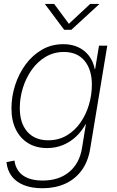

<svg xmlns="http://www.w3.org/2000/svg" viewBox="-20 -767 610 999"><path d="M201.2 212.4Q145 212.4 104.5 196.3Q64 180.2 41 149.9Q18.1 119.6 13.7 76.7L55.2 68.4Q59.6 101.1 77.1 124.3Q94.7 147.5 125.7 159.9Q156.7 172.4 202.1 172.4Q286.1 172.4 339.8 127.9Q393.6 83.5 406.7 3.4L426.8 -120.6L424.8 -120.1Q405.3 -84 375.2 -55.9Q345.2 -27.8 307.1 -12.2Q269 3.4 225.1 3.4Q168.5 3.4 127 -21.7Q85.4 -46.9 62.5 -93.3Q39.6 -139.6 39.6 -203.1Q39.6 -264.2 58.6 -323.5Q77.6 -382.8 113 -431.2Q148.4 -479.5 198 -508.3Q247.6 -537.1 309.1 -537.1Q344.2 -537.1 372.1 -527.3Q399.9 -517.6 420.7 -500Q441.4 -482.4 454.6 -458.7Q467.8 -435.1 472.7 -407.7L475.1 -408.2L495.1 -529.3H538.1L449.2 7.3Q438 75.2 403.8 120.8Q369.6 166.5 317.9 189.5Q266.1 212.4 201.2 212.4ZM230.5 -37.1Q284.7 -37.1 326.9 -62Q369.1 -86.9 398.4 -128.9Q427.7 -170.9 442.9 -222.4Q458 -273.9 458 -326.7Q458 -404.3 420.2 -450.4Q382.3 -496.6 312.5 -496.6Q260.3 -496.6 217.8 -471.4Q175.3 -446.3 145.3 -404.1Q115.2 -361.8 99.1 -309.8Q83 -257.8 83 -204.6Q83 -126 122.3 -81.5Q161.6 -37.1 230.5 -37.1ZM261.7 -746.6 338.4 -643.1 449.2 -746.6H496.6L496.1 -745.1L351.1 -611.8H314L214.4 -745.1L214.8 -746.6Z"/></svg>

Font: Inter 24pt ExtraLight
Style: Italic
Weight: 250
Italic angle: -9.3988°
Version: Version 4.001;git-66647c0bb